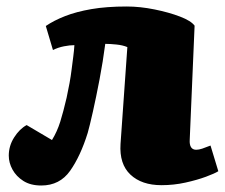

<svg xmlns="http://www.w3.org/2000/svg" viewBox="-20 -556 693 591"><path d="M121 -476Q146 -493 180.5 -506.5Q215 -520 261.5 -528Q308 -536 370 -536Q411 -536 455.5 -527Q500 -518 534 -505Q568 -492 579 -477L564 -126Q563 -111 568 -103Q573 -95 584 -95Q592 -95 602.5 -98.5Q613 -102 628 -108L652 -29Q641 -22 614 -12Q587 -2 551 6Q515 14 477 14Q416 14 381.5 -18.5Q347 -51 351 -113L372 -411Q358 -417 338 -419Q318 -421 304 -421Q297 -367 286.5 -312Q276 -257 266 -212.5Q256 -168 250 -147Q228 -76 196 -30.5Q164 15 107 15Q74 15 52 1Q30 -13 18.5 -34Q7 -55 7 -77Q7 -107 23.5 -133Q40 -159 62 -171L140 -125Q156 -151 165.5 -181.5Q175 -212 185 -255Q190 -278 194 -300Q198 -322 200.5 -342.5Q203 -363 205.5 -381.5Q208 -400 209 -417Q195 -417 177 -413.5Q159 -410 143 -402Z"/></svg>

Font: Literata 18pt Black
Style: Italic
Weight: 900
Italic angle: -2°
Designer: Latin by Veronika Burian and Jose Scaglione. Greek by Irene Vlachou. Cyrillic by Vera Evstafieva
Foundry: TypeTogether
Version: Version 3.103;gftools[0.9.29]